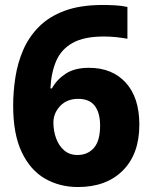

<svg xmlns="http://www.w3.org/2000/svg" viewBox="-20 -743 612 773"><path d="M33 -317Q33 -374 42 -432Q51 -490 73.5 -542Q96 -594 136.5 -635Q177 -676 240 -699.5Q303 -723 394 -723Q418 -723 444.5 -721.5Q471 -720 493 -715V-587Q471 -591 447 -593.5Q423 -596 398 -596Q318 -596 272 -570Q226 -544 206 -497Q186 -450 183 -387H189Q208 -422 244 -446Q280 -470 338 -470Q432 -470 486.5 -410Q541 -350 541 -241Q541 -123 474.5 -56.5Q408 10 294 10Q220 10 161 -24Q102 -58 67.5 -130.5Q33 -203 33 -317ZM292 -119Q333 -119 358 -147.5Q383 -176 383 -237Q383 -289 361.5 -317Q340 -345 295 -345Q249 -345 222 -316Q195 -287 195 -250Q195 -216 206 -186Q217 -156 238.5 -137.5Q260 -119 292 -119Z"/></svg>

Font: Noto Sans Sinhala ExtraBold
Style: Regular
Weight: 800
Designer: Jelle Bosma - Monotype Design Team
Foundry: Monotype Imaging Inc.
Version: Version 2.006; ttfautohint (v1.8.4.7-5d5b)